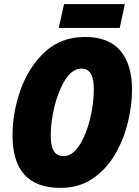

<svg xmlns="http://www.w3.org/2000/svg" viewBox="-20 -905 675 935"><path d="M563 -769 588 -885H292L266 -769ZM623 -469Q623 -590 566.5 -657.5Q510 -725 395 -725Q277 -725 198.5 -652Q120 -579 80.5 -468.5Q41 -358 41 -246Q41 10 274 10Q365 10 431 -35Q497 -80 539.5 -152Q582 -224 602.5 -308Q623 -392 623 -469ZM227 -246Q227 -311 245.5 -387Q264 -463 298 -517Q332 -571 378 -571Q437 -571 437 -469Q437 -401 418.5 -325.5Q400 -250 366.5 -197.5Q333 -145 290 -145Q258 -145 242.5 -168.5Q227 -192 227 -246Z"/></svg>

Font: Noto Sans Display SemiCondensed Black
Style: Italic
Weight: 900
Width: 4
Designer: Monotype Design team
Foundry: Monotype Imaging Inc.
Version: 1.000